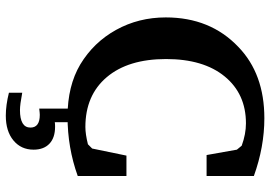

<svg xmlns="http://www.w3.org/2000/svg" viewBox="-158 -566 953 678"><g transform="rotate(90 319.0 -226.5)"><path d="M41 -335Q41 -492 145 -591Q240 -683 397 -683Q498 -683 601 -646V-479H527L508 -586L494 -603Q453 -618 415 -618Q311 -618 249.5 -543Q188 -468 188 -336Q188 -202 252 -126.5Q316 -51 428 -51Q453 -51 489 -60L504 -75L529 -196H601V-24Q501 12 391 12Q283 12 207 -33Q129 -80 85 -159.5Q41 -239 41 -335ZM307 172Q349 180 368 180Q430 180 430 143Q430 110 385 110Q379 110 363 112V0H411V57Q416 56 427 56Q466 56 487 76Q508 96 508 132Q508 176 475.5 203Q443 230 388 230Q351 230 307 219Z"/></g></svg>

Font: Khartiya
Style: Bold
Weight: 700
Version: Version 1.0.2